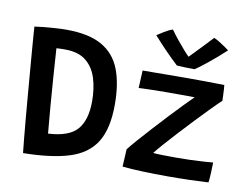

<svg xmlns="http://www.w3.org/2000/svg" viewBox="-82 -876 1300 1008"><g transform="rotate(10 568.0 -372.0)"><path d="M99 15Q96 -9.5 91.8 -55Q87.5 -100.5 82.2 -158.8Q77 -217 71.8 -280.5Q66.5 -344 61.5 -405.5Q56.5 -467 52.2 -518.8Q48 -570.5 45.5 -605.2Q43 -640 42.5 -649.5Q58.5 -652 87.8 -655Q117 -658 150.2 -660.2Q183.5 -662.5 211 -662.5Q331.5 -662.5 401 -622.8Q470.5 -583 500 -506.5Q529.5 -430 529.5 -319.5Q529.5 -191 485 -119Q440.5 -47 345.5 -17Q250.5 13 99 15ZM210.5 -108.5Q322 -114.5 365.5 -165.2Q409 -216 409 -315Q409 -384 391.5 -439.2Q374 -494.5 333.2 -526.8Q292.5 -559 222 -559Q197 -559 176 -557.5Q180.5 -488.5 186 -410.5Q191.5 -332.5 197.8 -254.8Q204 -177 210.5 -108.5ZM1084.5 -2.5Q1043.5 0 985.5 1.8Q927.5 3.5 866 3.5Q799.5 3.5 735.8 1.2Q672 -1 626 -6L631 -99Q644.5 -117 674.2 -151Q704 -185 741.5 -226Q779 -267 817 -307.8Q855 -348.5 886.8 -381Q918.5 -413.5 935.5 -430Q925.5 -430.5 899.5 -430.5Q873.5 -430.5 841.5 -430.5Q809.5 -430.5 782 -430.5Q751 -430.5 719 -429.8Q687 -429 664 -428.2Q641 -427.5 637.5 -427L642 -521Q660 -521 698 -521.2Q736 -521.5 784.5 -522Q833 -522.5 882.5 -522.5Q930 -522.5 982 -522Q1034 -521.5 1077.5 -520.5Q1078.5 -516.5 1079.5 -498.8Q1080.5 -481 1081.2 -462.2Q1082 -443.5 1082 -437Q1061.5 -418 1027.8 -383.8Q994 -349.5 954.8 -308Q915.5 -266.5 878 -225.8Q840.5 -185 812 -152.5Q783.5 -120 772 -104.5Q784.5 -102.5 821.2 -101.8Q858 -101 895.5 -101Q931 -101 968.5 -102.2Q1006 -103.5 1038.2 -105.5Q1070.5 -107.5 1090.5 -109.5Q1090.5 -104.5 1090 -89.5Q1089.5 -74.5 1088.8 -56.2Q1088 -38 1086.8 -22.8Q1085.5 -7.5 1084.5 -2.5ZM982.5 -755Q996 -749.5 1013.8 -738.5Q1031.5 -727.5 1046.2 -717Q1061 -706.5 1065.5 -703Q1016 -657 971.5 -621.5Q927 -586 909.5 -575Q889 -575 860 -575.8Q831 -576.5 814.5 -578Q782 -608.5 749.2 -642Q716.5 -675.5 680.5 -716Q694 -725 717.5 -739.5Q741 -754 761.5 -760.5Q778.5 -736.5 799.5 -710.5Q820.5 -684.5 838.8 -663.8Q857 -643 867 -634Q877.5 -645 897.5 -665.5Q917.5 -686 940.2 -709.8Q963 -733.5 982.5 -755Z"/></g></svg>

Font: Grandstander Medium
Style: Regular
Weight: 500
Designer: Tyler Finck
Foundry: Etcetera Type Co
Version: Version 1.200; ttfautohint (v1.8.3)